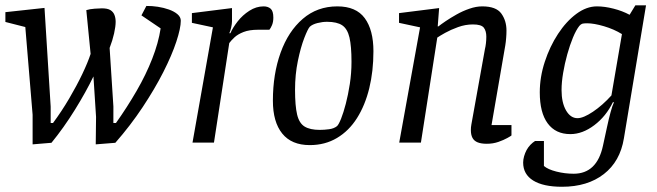

<svg xmlns="http://www.w3.org/2000/svg" viewBox="-20 -537 2474 723"><path d="M102.8 6.6V-104.9L75.3 -435.2L0.3 -454.3V-491.2L147.6 -507.2L170.8 -135.6V-73.9H179.7Q212.3 -118 240.6 -166.1Q268.9 -214.2 289.9 -258.2Q310.9 -302.3 321.2 -334L305 -498.9Q318.4 -503 336.7 -504.3Q355 -505.6 363.7 -505.6Q384.6 -505.6 395.5 -499.1Q406.3 -492.5 410.9 -481Q415.5 -469.5 415.5 -454.8Q415.5 -437.8 409.7 -411.3Q403.8 -384.8 392.8 -356.5L407 -135.9L406.9 -73.9H416.7Q459.2 -133.8 494.4 -194.8Q529.7 -255.7 553.1 -315.6Q576.6 -375.4 584.9 -430.1L512.6 -479.1L531.2 -514.6Q552.1 -514.9 574.4 -511.5Q596.8 -508 616.4 -501Q636 -494 648.4 -483.4Q660.8 -472.7 660.8 -459.1Q660.8 -431 644 -380.1Q627.2 -329.1 595 -265.6Q562.7 -202.1 517 -133.2Q471.3 -64.3 414.3 0.7L340.5 6.6L341.7 -96.6L331.9 -249.2Q304.3 -191.7 262.2 -123.8Q220.1 -55.9 173.8 0.7Z M704.9 0 781.8 -434 702.6 -451V-487.6L853.6 -506.6V-457Q853.6 -447.7 850.6 -434Q847.6 -420.3 843.6 -412H847.6Q856.6 -433 875 -456.5Q893.4 -480 919.1 -496.5Q944.7 -513 972.7 -513Q988.9 -513 999.1 -504.3Q1009.3 -495.5 1009.3 -470.8Q1009.3 -454.2 1004.2 -442.2Q999 -430.2 994.4 -425H951.8Q918.8 -425 897.1 -416.5Q875.4 -408 862.7 -396.1Q850 -384.1 843.3 -374.8L785.7 0Z M1146.4 9.4Q1077.9 9.4 1042.8 -34.1Q1007.6 -77.6 1007.6 -157.9Q1007.6 -258 1036.6 -338.5Q1065.5 -419 1120.1 -466Q1174.6 -513 1250.2 -513Q1320.9 -513 1353.5 -468.6Q1386.2 -424.2 1386.2 -344.1Q1386.2 -269 1370.5 -204.6Q1354.7 -140.3 1324.3 -92.2Q1293.9 -44.1 1248.9 -17.4Q1204 9.4 1146.4 9.4ZM1184.1 -47.9Q1201.1 -47.9 1219.4 -50.4Q1237.7 -52.9 1249 -62Q1255.3 -67.5 1264.4 -90.1Q1273.4 -112.7 1282.2 -146.4Q1291 -180.1 1297.3 -220.8Q1303.6 -261.6 1303.6 -304.2Q1303.6 -362.9 1296 -395.7Q1288.3 -428.4 1268.7 -441.7Q1249.1 -454.9 1211.3 -454.9Q1194.3 -454.9 1175.4 -450.2Q1156.5 -445.4 1146.7 -436.4Q1139.3 -428.7 1125.8 -393.9Q1112.3 -359.1 1101.7 -307.8Q1091 -256.4 1091 -198.7Q1091 -138.5 1098.8 -105.7Q1106.6 -72.9 1127.1 -60.4Q1147.7 -47.9 1184.1 -47.9Z M1813 4.4Q1792.2 4.4 1778.8 -0.9Q1765.3 -6.3 1759.2 -17.8Q1753.1 -29.2 1753.1 -47.2Q1753.1 -51.8 1753.5 -57.7Q1754 -63.6 1755.1 -68.8L1806.2 -352.8Q1808.3 -360.8 1809.8 -373.5Q1811.3 -386.2 1811.3 -399Q1811.3 -420.3 1801.9 -432.7Q1792.4 -445 1760.9 -445Q1732.6 -445 1704.9 -435Q1677.1 -424.9 1656.5 -413.4Q1635.9 -401.9 1626.6 -395.4L1565 0H1483.3L1561.8 -434L1482.6 -451V-487.6L1633.6 -506.6L1628.3 -437.7H1631Q1640 -444.9 1658.2 -457.3Q1676.4 -469.6 1699.3 -482.5Q1722.2 -495.5 1747.6 -504.2Q1772.9 -513 1796 -513Q1848.2 -513 1867.7 -486.1Q1887.2 -459.2 1887.2 -421.9Q1887.2 -408.3 1886 -393.9Q1884.9 -379.4 1882.8 -366.5Q1880.7 -353.5 1878.7 -342.7L1830.9 -66H1906V-26.9Q1904 -24.9 1890.4 -17.3Q1876.9 -9.7 1856.6 -2.6Q1836.4 4.4 1813 4.4Z M2096.4 166.3Q2025.6 166.3 1987.8 142.8Q1950 119.3 1950 75.3Q1950 63.6 1953.6 51.2Q1957.2 38.8 1962.9 28.1Q1968.6 17.5 1977.2 8.5Q1985.8 -0.4 1994.9 -6.1H2028.2V88Q2043.2 101 2075.2 109.1Q2107.2 117.2 2140.3 117.2Q2184 117.2 2211.6 90.8Q2239.2 64.4 2250.5 11.9Q2258.8 -25.9 2265.7 -58.2Q2272.6 -90.6 2279.3 -114.8Q2285.9 -139.1 2291.6 -151L2288.5 -153.1Q2262.2 -98.9 2217.8 -65.5Q2173.5 -32 2127.6 -32Q2072.2 -32 2042.4 -72.4Q2012.6 -112.7 2012.6 -189.1Q2012.6 -246.9 2031.5 -304.4Q2050.3 -362 2081.3 -409.3Q2112.3 -456.6 2150.4 -484.8Q2188.5 -513 2227.9 -513Q2256.9 -513 2290.3 -504.4Q2323.8 -495.9 2350.8 -481.3L2372.6 -517H2412.7L2329.4 -16.2Q2315.2 71 2253.7 118.6Q2192.3 166.3 2096.4 166.3ZM2154.7 -92Q2176.7 -92 2212.8 -116.2Q2248.8 -140.4 2282.4 -177.6L2322 -408.6Q2292.3 -427 2254.5 -438.2Q2216.7 -449.3 2190.9 -449.3Q2177.6 -449.3 2172.4 -447.6Q2167.2 -445.8 2161.6 -439.5Q2149.3 -423.9 2137.6 -395.7Q2125.9 -367.4 2116.2 -332.6Q2106.5 -297.9 2100.6 -262.7Q2094.6 -227.5 2094.6 -198Q2094.6 -150.5 2111.5 -121.2Q2128.4 -92 2154.7 -92Z"/></svg>

Font: Faustina Light
Style: Italic
Weight: 300
Italic angle: -8°
Designer: Alfonso Garcia
Foundry: http://www.omnibus-type.com
Version: Version 1.200